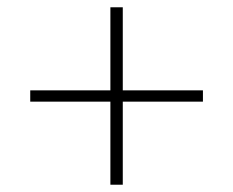

<svg xmlns="http://www.w3.org/2000/svg" viewBox="-20 -569 640 527"><path d="M283 -62V-290H63V-321H283V-549H317V-321H537V-290H317V-62Z"/></svg>

Font: IBM Plex Sans Hebrew ExtLt
Style: Regular
Weight: 200
Designer: Mike Abbink, Paul van der Laan, Pieter van Rosmalen, Yanek Iontef
Foundry: Bold Monday
Version: Version 1.3